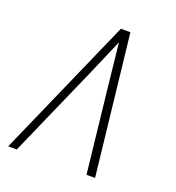

<svg xmlns="http://www.w3.org/2000/svg" viewBox="-133 -841 866 947"><g transform="rotate(20 300.0 -367.5)"><path d="M16 0 340 -735H390L472 0H427L373 -490Q368 -535 363.5 -579.5Q359 -624 354 -669Q335 -624 315.5 -579.5Q296 -535 277 -490L61 0Z"/></g></svg>

Font: Iosevka XLt Ex Obl
Style: Regular
Weight: 200
Width: 7
Italic angle: -9°
Monospace: yes
Designer: Belleve Invis
Foundry: Belleve Invis
Version: Version 32.5.0; ttfautohint (v1.8.4)